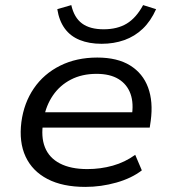

<svg xmlns="http://www.w3.org/2000/svg" viewBox="-20 -725 668 754"><path d="M315 9Q226 9 166.5 -22Q107 -53 80.5 -110Q54 -167 64 -246Q74 -321 113 -378Q152 -435 216 -467Q280 -499 362 -499Q441 -499 491 -468Q541 -437 561.5 -381.5Q582 -326 572 -251L568 -224H127L136 -284H520L497 -266Q506 -319 492.5 -356.5Q479 -394 445.5 -414.5Q412 -435 359 -435Q302 -435 258.5 -412.5Q215 -390 188 -350.5Q161 -311 152 -261L150 -247Q140 -188 156.5 -146.5Q173 -105 215.5 -83Q258 -61 323 -61Q375 -61 423 -74.5Q471 -88 511 -117L537 -56Q497 -25 437 -8Q377 9 315 9ZM379 -553Q330 -553 293 -568Q256 -583 234 -613.5Q212 -644 205 -689L260 -705Q271 -656 302 -633Q333 -610 387 -610Q441 -610 478 -632.5Q515 -655 542 -705L593 -689Q572 -642 540.5 -612Q509 -582 468 -567.5Q427 -553 379 -553Z"/></svg>

Font: Nunito Sans 10pt SemiExpanded
Style: Italic
Weight: 400
Width: 6
Italic angle: -9°
Designer: Vernon Adams
Foundry: Vernon Adams
Version: Version 3.101;gftools[0.9.27]